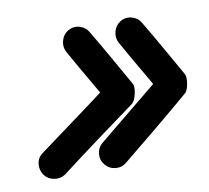

<svg xmlns="http://www.w3.org/2000/svg" viewBox="-51 -499 511 469"><g transform="rotate(-10 204.5 -264.5)"><path d="M131 -387Q124 -400 128 -415Q132 -430 145 -438Q159 -446 174 -441.5Q189 -437 196 -424Q217 -389 237 -353.5Q257 -318 277 -283Q282 -275 278 -257Q274 -240 267 -234Q219 -199 171.5 -164Q124 -129 77 -93Q77 -93 77 -93Q77 -93 77 -93Q64 -84 48.5 -86.5Q33 -89 24 -101Q15 -114 17 -129.5Q19 -145 32 -154Q79 -189 127 -224Q175 -259 222 -295Q226 -297 226 -288.5Q226 -280 223 -269Q221 -258 217.5 -250Q214 -242 212 -246Q192 -281 171.5 -316Q151 -351 131 -387Q131 -387 131 -387Q131 -387 131 -387ZM275 -438Q289 -446 304 -441.5Q319 -437 326 -424Q347 -389 367 -353.5Q387 -318 407 -283Q411 -275 408 -258Q405 -241 398 -236Q356 -200 313.5 -165Q271 -130 228 -95Q228 -95 228 -95Q228 -95 228 -95Q216 -85 200.5 -86.5Q185 -88 175 -100Q165 -112 166.5 -127.5Q168 -143 180 -153Q223 -188 265.5 -223Q308 -258 351 -293Q354 -296 354 -287.5Q354 -279 352 -269Q350 -258 347 -250Q344 -242 342 -246Q322 -281 301.5 -316Q281 -351 261 -387Q254 -400 258 -415Q262 -430 275 -438Z"/></g></svg>

Font: FRB American Cursive Guidelines Extrabold
Style: Bold Italic
Weight: 800
Italic angle: -25°
Version: Version 2.0;Modular Font Editor K font №1